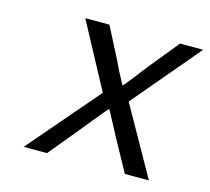

<svg xmlns="http://www.w3.org/2000/svg" viewBox="-80 -604 763 698"><g transform="rotate(15 301.5 -255.0)"><path d="M64 0 291 -264.2 159.2 -509.8H250L309.1 -395Q325.7 -358.9 352.1 -310.1H356Q379.9 -339.4 424.8 -397.9L516.1 -509.8H603L390.1 -257.8L535.2 0H444.8L378.9 -120.1Q371.1 -134.3 354.7 -165.8Q338.4 -197.3 330.1 -211.9H326.2Q270 -144.5 251 -120.1L151.9 0Z"/></g></svg>

Font: Office Code Pro D Italic
Style: Regular
Weight: 400
Italic angle: -9°
Designer: Nathan Rutzky & Paul D. Hunt
Foundry: Adobe Systems Incorporated
Version: Version 1.004;PS 001.004;hotconv 1.0.70;makeotf.lib2.5.58329